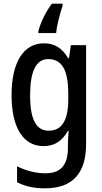

<svg xmlns="http://www.w3.org/2000/svg" viewBox="-20 -786 557 1046"><path d="M321 -754V-766H263C230 -724 200 -661 189 -616V-606H286C289 -645 307 -715 321 -754ZM220 -550C109 -550 43 -449 43 -267C43 -90 107 10 217 10C274 10 317 -15 350 -73H354C352 -49 350 -18 350 4V19C350 117 308 158 228 158C178 158 125 146 73 120V207C119 230 167 240 225 240C379 240 449 154 449 -1V-540H366L356 -469H351C318 -526 275 -550 220 -550ZM242 -464C317 -464 352 -407 352 -271V-247C352 -128 316 -74 245 -74C177 -74 144 -136 144 -266C144 -396 176 -464 242 -464Z"/></svg>

Font: Noto Sans Kannada Condensed Medium
Style: Regular
Weight: 500
Width: 3
Designer: Jelle Bosma - Monotype Design Team
Foundry: Monotype Imaging Inc.
Version: Version 2.005